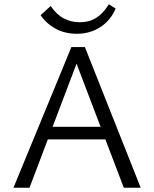

<svg xmlns="http://www.w3.org/2000/svg" viewBox="-20 -878 721 898"><path d="M559 0 324 -617H352L118 0H43L314 -658H377L638 0ZM162 -226 183 -285H479L511 -226ZM340 -720Q284 -720 240.5 -743.5Q197 -767 170 -807L217 -850Q245 -809 279 -791.5Q313 -774 353 -774Q399 -774 431.5 -795.5Q464 -817 489 -858L521 -838Q497 -782 449 -751Q401 -720 340 -720Z"/></svg>

Font: Ysabeau Office
Style: Regular
Weight: 400
Designer: Christian Thalmann (Catharsis Fonts)
Version: Version 2.001;gftools[0.9.30]; featfreeze: tnum,lnum,ss02